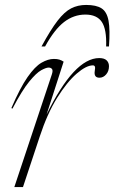

<svg xmlns="http://www.w3.org/2000/svg" viewBox="-20 -757 463 777"><path d="M189.5 -455Q195 -471 190.8 -477.2Q186.5 -483.5 176.5 -483.5Q166.5 -483.5 146.8 -472.8Q127 -462 98 -426.5Q69 -391 30.5 -317.5L26 -319.5Q61.5 -402 91.5 -445Q121.5 -488 148 -503.2Q174.5 -518.5 198 -518.5Q211.5 -518.5 220.2 -515.8Q229 -513 237.5 -507.5L168.5 -293.5Q280 -522 381.5 -522Q402 -522 411.5 -512.8Q421 -503.5 421 -489Q421 -469 409.5 -455.8Q398 -442.5 382.5 -442.5Q359 -442.5 363.5 -470Q366 -483.5 363.8 -488Q361.5 -492.5 356 -492.5Q329 -492.5 290 -458.8Q251 -425 211 -360.8Q171 -296.5 141 -205L73 0H38ZM325.5 -698Q278.5 -698 239.2 -667.8Q200 -637.5 162.5 -569H148Q185 -637 213 -673.2Q241 -709.5 268 -723.2Q295 -737 328.5 -737Q369.5 -737 391 -723.2Q412.5 -709.5 419.2 -673.2Q426 -637 421 -569H409.5Q412 -638.5 392 -668.2Q372 -698 325.5 -698Z"/></svg>

Font: Newsreader Display ExtraLight
Style: Italic
Weight: 275
Italic angle: -17°
Designer: Hugues Gentile
Foundry: Production Type
Version: Version 1.001